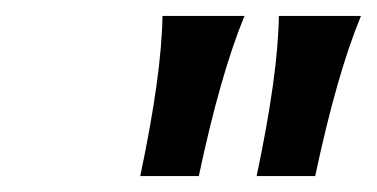

<svg xmlns="http://www.w3.org/2000/svg" viewBox="-20 -767 471 240"><path d="M328.6 -747.1H431.2Q400.9 -673.8 374 -546.9H300.8Q327.6 -673.8 328.6 -747.1ZM183.1 -747.1H285.6Q255.4 -673.8 228.5 -546.9H155.3Q182.1 -673.8 183.1 -747.1Z"/></svg>

Font: Classica
Style: Book Oblique
Weight: 400
Italic angle: -12°
Designer: Wojciech Kalinowski "wmk69" (wmk69@o2.pl)
Foundry: Wojciech Kalinowski "wmk69" (wmk69@o2.pl)
Version: Version 2.1.1; 2021-05-14